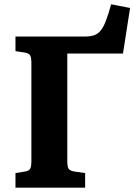

<svg xmlns="http://www.w3.org/2000/svg" viewBox="-20 -873 625 893"><path d="M52 0V-68L95 -75Q114 -78 120 -87.5Q126 -97 126 -126V-580Q126 -607 119.5 -616.5Q113 -626 93 -629L52 -635V-703H374Q398 -703 416 -708.5Q434 -714 447.5 -730Q461 -746 472.5 -776Q484 -806 497 -853L585 -836L552 -624H293V-123Q293 -96 300 -87Q307 -78 328 -75L376 -68V0Z"/></svg>

Font: Literata 18pt
Style: Bold
Weight: 700
Designer: Latin by Veronika Burian and Jose Scaglione. Greek by Irene Vlachou. Cyrillic by Vera Evstafieva.
Foundry: TypeTogether
Version: Version 3.103;gftools[0.9.29]